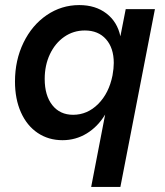

<svg xmlns="http://www.w3.org/2000/svg" viewBox="-20 -536 651 756"><path d="M39 -215Q39 -299 72.5 -368Q106 -437 164 -476.5Q222 -516 292 -516Q356 -516 399 -483Q442 -450 454 -393L475 -500H590L454 200H339L394 -85Q365 -37 321.5 -10.5Q278 16 226 16Q171 16 128.5 -12.5Q86 -41 62.5 -93.5Q39 -146 39 -215ZM268 -84Q324 -84 366.5 -126.5Q409 -169 423 -239Q428 -267 428 -288Q428 -347 397.5 -381.5Q367 -416 314 -416Q269 -416 233 -391Q197 -366 176.5 -322.5Q156 -279 156 -225Q156 -160 186 -122Q216 -84 268 -84Z"/></svg>

Font: MedMera Sans Semibold
Style: Italic
Weight: 600
Italic angle: -11°
Designer: Kasper Nordkvist
Foundry: UNCUT.wtf
Version: Version 1.300